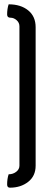

<svg xmlns="http://www.w3.org/2000/svg" viewBox="-20 -717 221 889"><path d="M13 137Q13 111 20 90Q40 90 55 78.5Q70 67 70 50V-595Q70 -612 57 -623.5Q44 -635 28.5 -635Q13 -635 13 -650Q13 -676 20 -697Q76 -697 110.5 -669Q145 -641 145 -591V50Q145 98 110.5 125Q76 152 26 152Q13 152 13 137Z"/></svg>

Font: el_Medula One
Style: Regular
Weight: 400
Designer: Luciano Vergara
Foundry: Luciano Vergara
Version: Version 1.002 August 17, 2020